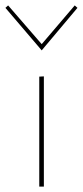

<svg xmlns="http://www.w3.org/2000/svg" viewBox="-31 -689 306 709"><path d="M114 -406 131 -407V0H114ZM-11 -660 -1 -669 123 -526 245 -669 255 -660 123 -503Z"/></svg>

Font: Ysabeau Thin
Style: Regular
Weight: 200
Designer: Christian Thalmann (Catharsis Fonts)
Version: Version 0.003